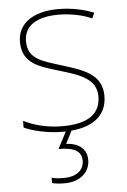

<svg xmlns="http://www.w3.org/2000/svg" viewBox="-55 -578 567 858"><g transform="rotate(-5 229.0 -149.0)"><path d="M314 145C314 97 280 68 222 65L251 8C358 -1 411 -54 411 -134C411 -235 321 -258 233 -286C152 -312 83 -325 83 -407C83 -478 142 -513 238 -513C291 -513 350 -501 387 -483L398 -508C356 -525 301 -538 238 -538C126 -538 56 -489 56 -407C56 -309 131 -290 224 -262C312 -236 384 -212 384 -134C384 -60 334 -15 213 -15C151 -15 92 -28 39 -54V-24C77 -7 140 10 213 10C217 10 221 10 225 10L186 85C257 85 289 104 289 146C289 191 252 216 201 216C176 216 161 215 144 210V234C159 238 176 240 201 240C266 240 314 203 314 145Z"/></g></svg>

Font: Noto Sans Malayalam Thin
Style: Regular
Weight: 100
Designer: Jelle Bosma - Monotype Design Team
Foundry: Monotype Imaging Inc.
Version: Version 2.104